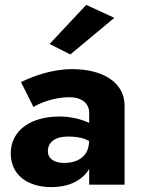

<svg xmlns="http://www.w3.org/2000/svg" viewBox="-20 -756 584 786"><path d="M448 -683 333 -736 183 -576 268 -533ZM117 -318C139 -332 198 -358 264 -358C315 -358 345 -333 345 -294V-252C345 -252 345 -252 345 -253C313 -268 270 -279 223 -279C107 -279 24 -223 24 -128C24 -42 90 10 191 10C255 10 308 -12 339 -55C341 -58 343 -61 345 -65V0H490V-324C490 -419 400 -473 276 -473C193 -473 118 -445 66 -420ZM176 -137C176 -174 206 -197 258 -197C284 -197 306 -194 325 -188C332 -185 338 -182 345 -179C344 -158 340 -141 331 -128C312 -100 279 -89 242 -89C204 -89 176 -105 176 -137Z"/></svg>

Font: Jost
Style: Bold
Weight: 700
Version: Version 3.710